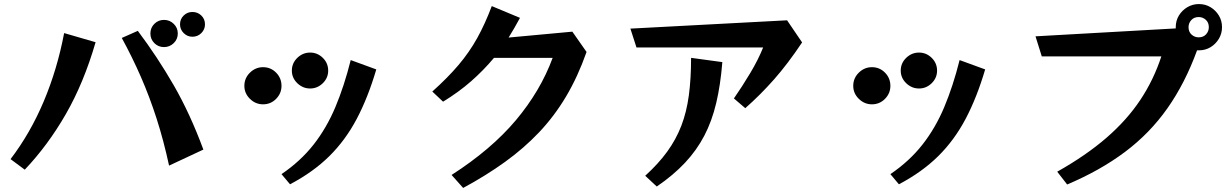

<svg xmlns="http://www.w3.org/2000/svg" viewBox="-20 -849 6041 946"><path d="M990 -729Q990 -704 972 -686Q954 -668 928 -668Q903 -668 885 -686Q867 -704 867 -729Q867 -755 885 -772.5Q903 -790 928 -790Q954 -790 972 -772.5Q990 -755 990 -729ZM856 -684Q856 -656 836 -636.5Q816 -617 788 -617Q760 -617 740.5 -636.5Q721 -656 721 -684Q721 -712 740.5 -731.5Q760 -751 788 -751Q816 -751 836 -731.5Q856 -712 856 -684ZM813 -33Q786 -158 751.5 -265Q717 -372 674.5 -469.5Q632 -567 580 -662L659 -697Q756 -568 836.5 -428Q917 -288 982 -112ZM32 -65Q129 -192 195.5 -349.5Q262 -507 296 -686L451 -641Q393 -441 304.5 -287Q216 -133 102 -13Z M1597 -501Q1597 -465 1570.5 -439Q1544 -413 1508 -413Q1472 -413 1445 -439Q1418 -465 1418 -501Q1418 -538 1445 -564Q1472 -590 1508 -590Q1544 -590 1570.5 -564Q1597 -538 1597 -501ZM1367 9Q1461 -55 1525 -136.5Q1589 -218 1632.5 -321.5Q1676 -425 1708 -553L1834 -507Q1793 -368 1737.5 -263Q1682 -158 1602.5 -79.5Q1523 -1 1409 59ZM1367 -426Q1367 -389 1340.5 -362Q1314 -335 1276 -335Q1239 -335 1211.5 -362Q1184 -389 1184 -426Q1184 -464 1211.5 -491Q1239 -518 1276 -518Q1314 -518 1340.5 -491Q1367 -464 1367 -426Z M2205 13Q2401 -113 2522 -257Q2643 -401 2703 -564H2414Q2362 -502 2301 -448.5Q2240 -395 2163 -348L2110 -398Q2186 -466 2239 -528.5Q2292 -591 2331 -661Q2370 -731 2403 -819L2542 -761Q2514 -709 2486 -664L2800 -693L2870 -593Q2827 -471 2769 -373.5Q2711 -276 2636 -197Q2561 -118 2468 -51Q2375 16 2262 77Z M3596 -364Q3637 -423 3676.5 -489Q3716 -555 3740 -615H3116L3086 -708L3858 -749L3932 -640Q3862 -535 3794 -458Q3726 -381 3652 -316ZM3159 17Q3224 -42 3267.5 -102Q3311 -162 3337 -229.5Q3363 -297 3374 -379Q3385 -461 3385 -564L3539 -543Q3530 -431 3509 -342Q3488 -253 3450.5 -181Q3413 -109 3355.5 -47.5Q3298 14 3216 70Z M4597 -501Q4597 -465 4570.5 -439Q4544 -413 4508 -413Q4472 -413 4445 -439Q4418 -465 4418 -501Q4418 -538 4445 -564Q4472 -590 4508 -590Q4544 -590 4570.5 -564Q4597 -538 4597 -501ZM4367 9Q4461 -55 4525 -136.5Q4589 -218 4632.5 -321.5Q4676 -425 4708 -553L4834 -507Q4793 -368 4737.5 -263Q4682 -158 4602.5 -79.5Q4523 -1 4409 59ZM4367 -426Q4367 -389 4340.5 -362Q4314 -335 4276 -335Q4239 -335 4211.5 -362Q4184 -389 4184 -426Q4184 -464 4211.5 -491Q4239 -518 4276 -518Q4314 -518 4340.5 -491Q4367 -464 4367 -426Z M5189 -3Q5331 -83 5431.5 -170Q5532 -257 5598 -356Q5664 -455 5702 -571H5113L5082 -670L5773 -709V-715Q5773 -747 5788.5 -772.5Q5804 -798 5830 -813.5Q5856 -829 5887 -829Q5919 -829 5944.5 -813.5Q5970 -798 5985.5 -772.5Q6001 -747 6001 -715Q6001 -684 5985.5 -658Q5970 -632 5944.5 -616.5Q5919 -601 5887 -601H5878Q5819 -439 5732 -315.5Q5645 -192 5523 -100.5Q5401 -9 5238 60ZM5936 -715Q5936 -738 5921 -751.5Q5906 -765 5886 -765Q5863 -765 5849.5 -750Q5836 -735 5836 -715Q5836 -692 5851 -678.5Q5866 -665 5886 -665Q5909 -665 5922.5 -680Q5936 -695 5936 -715Z"/></svg>

Font: RocknRoll One
Style: Regular
Weight: 400
Designer: Fontworks Inc.
Foundry: Fontworks Inc.
Version: Version 1.100